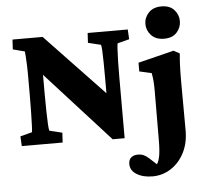

<svg xmlns="http://www.w3.org/2000/svg" viewBox="-59 -744 1106 1029"><g transform="rotate(-5 494.0 -229.5)"><path d="M512.7 -193.4V-321.3Q512.7 -365.2 512.2 -405.3Q511.7 -445.3 510.3 -472.2Q508.8 -499 505.9 -503.9L437.5 -520.5L440.4 -573.2H656.2L659.2 -520.5L595.7 -503.9Q593.8 -499 592.3 -472.2Q590.8 -445.3 589.8 -405.3Q588.9 -365.2 588.9 -321.3V-150.4Q588.9 -100.6 588.9 -64.5Q588.9 -28.3 588.9 5.9H524.4L120.1 -439.5L182.6 -440.4V-267.6Q182.6 -216.8 183.6 -174.3Q184.6 -131.8 186 -104Q187.5 -76.2 190.4 -69.3L258.8 -52.7L255.9 0H36.1L33.2 -52.7L96.7 -69.3Q98.6 -76.2 99.6 -105.5Q100.6 -134.8 101.6 -178.2Q102.5 -221.7 102.5 -267.6V-384.8Q102.5 -403.3 101.6 -428.7Q100.6 -454.1 99.1 -475.6Q97.7 -497.1 96.7 -503.9L33.2 -520.5L36.1 -573.2H198.2L559.6 -193.4ZM720.7 222.7Q668.9 222.7 635.3 201.7Q601.6 180.7 601.6 146.5Q601.6 123 615.2 111.3Q628.9 99.6 651.4 99.6Q669.9 99.6 683.6 106Q697.3 112.3 711.9 126L771.5 180.7L721.7 173.8Q735.4 173.8 746.6 162.6Q757.8 151.4 764.2 119.6Q770.5 87.9 770.5 28.3L771.5 -231.4Q771.5 -261.7 770 -282.7Q768.6 -303.7 763.7 -329.1L698.2 -343.8V-390.6L890.6 -438.5L922.9 -420.9Q919.9 -391.6 918.5 -357.9Q917 -324.2 917 -270.5L918 -6.8Q918 61.5 891.1 113.3Q864.3 165 819.3 193.8Q774.4 222.7 720.7 222.7ZM846.7 -506.8Q801.8 -506.8 777.3 -533.2Q752.9 -559.6 752.9 -593.8Q752.9 -627.9 777.3 -654.3Q801.8 -680.7 846.7 -680.7Q891.6 -680.7 915 -654.3Q938.5 -627.9 938.5 -593.8Q938.5 -559.6 915 -533.2Q891.6 -506.8 846.7 -506.8Z"/></g></svg>

Font: Crimson Pro ExtraBold
Style: Regular
Weight: 800
Designer: Jacques Le Bailly
Foundry: Baron von Fonthausen
Version: Version 1.003